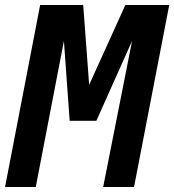

<svg xmlns="http://www.w3.org/2000/svg" viewBox="-48 -749 698 769"><path d="M112.8 -729H285.2L309.1 -409.2L454.1 -729H629.9L488.8 0H365.2L481 -585L337.9 -265.1H231L208 -585L95.2 0H-27.8Z"/></svg>

Font: Hack
Style: Bold Italic
Weight: 700
Italic angle: -11°
Monospace: yes
Designer: Christopher Simpkins
Foundry: Christopher Simpkins
Version: Version 2.017; ttfautohint (v1.4.1) -l 4 -r 80 -G 350 -x 0 -